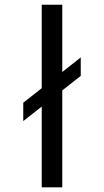

<svg xmlns="http://www.w3.org/2000/svg" viewBox="-20 -802 445 822"><path d="M246.6 -493.7 325.7 -556.2V-477.1L246.6 -415V0H158.7V-345.7L79.6 -283.7V-362.3L158.7 -424.3V-781.7H246.6Z"/></svg>

Font: Spartan MB Med
Style: Regular
Weight: 500
Designer: Matt Bailey, Mirko Velimirovic
Foundry: Matt Bailey
Version: Version 1.005